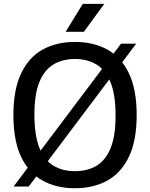

<svg xmlns="http://www.w3.org/2000/svg" viewBox="-20 -967 778 996"><path d="M129 0.5H50.5L608 -740.5H686.5ZM369 9.5Q273 9.5 201 -30.2Q129 -70 89.2 -154Q49.5 -238 49.5 -370Q49.5 -502 89.5 -586Q129.5 -670 201.2 -709.8Q273 -749.5 369 -749.5Q465.5 -749.5 537.5 -709.5Q609.5 -669.5 649.2 -585.8Q689 -502 689 -370Q689 -238 649 -154.2Q609 -70.5 537 -30.5Q465 9.5 369 9.5ZM369 -79Q433.5 -79 480.8 -107.2Q528 -135.5 553.8 -198.8Q579.5 -262 579.5 -367Q579.5 -475.5 553.5 -539.8Q527.5 -604 480.2 -632.5Q433 -661 369 -661Q305 -661 257.8 -633Q210.5 -605 184.5 -541.8Q158.5 -478.5 158.5 -373Q158.5 -264.5 184.5 -200Q210.5 -135.5 257.8 -107.2Q305 -79 369 -79ZM320.5 -802 409.5 -947H521L415 -802Z"/></svg>

Font: Encode Sans Condensed Thin Medium
Style: Regular
Weight: 500
Version: Version 3.002